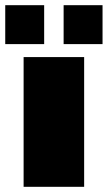

<svg xmlns="http://www.w3.org/2000/svg" viewBox="-41 -720 415 740"><path d="M204.2 -550V-700H354.2V-550ZM-20.8 -550V-700H129.2V-550ZM50 0V-500H283.3V0Z"/></svg>

Font: BoonTook
Style: Regular
Weight: 400
Designer: Sungsit Sawaiwan
Foundry: FontUni
Version: Version 3.0